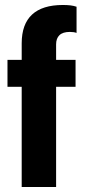

<svg xmlns="http://www.w3.org/2000/svg" viewBox="-20 -750 341 770"><path d="M67 0V-576Q67 -653 108.5 -691.5Q150 -730 232 -730Q249 -730 262 -728.5Q275 -727 287 -723V-618Q282 -620 275 -621Q268 -622 260 -622Q232 -622 218.5 -609Q205 -596 205 -572V0ZM10 -402V-510H283V-402Z"/></svg>

Font: Instrument Sans Condensed
Style: Bold
Weight: 700
Width: 3
Designer: Rodrigo Fuenzalida
Foundry: fragTYPE
Version: Version 1.000;gftools[0.9.28]